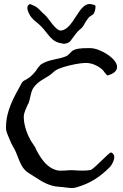

<svg xmlns="http://www.w3.org/2000/svg" viewBox="-20 -946 616 961"><path d="M340 -5C348 -5 357 -6 365 -9C433 -29 480 -60 529 -109C538 -118 552 -141 552 -160C552 -170 547 -179 536 -183C528 -186 450 -99 433 -95C421 -93 408 -92 394 -92C378 -92 361 -93 346 -94C321 -96 285 -87 260 -95C220 -107 193 -141 171 -179C154 -209 158 -205 158 -206C158 -207 155 -210 140 -233C117 -269 99 -318 99 -361C99 -383 112 -405 120 -425C121 -425 121 -426 122 -427C132 -451 133 -485 147 -506C170 -539 197 -548 228 -569C241 -577 250 -590 264 -597C294 -613 372 -631 411 -631C437 -631 466 -619 487 -602C489 -601 490 -600 491 -599C497 -595 512 -568 520 -568C521 -568 521 -568 521 -569C554 -579 566 -594 566 -611C566 -654 479 -705 433 -705H416C390 -705 353 -704 337 -687C327 -678 322 -669 310 -664C268 -647 221 -649 183 -622C181 -621 161 -596 161 -593C121 -541 99 -550 89 -531C50 -459 10 -395 10 -306V-305C10 -286 22 -264 29 -246C37 -224 50 -206 59 -186C71 -158 79 -130 95 -107C112 -83 131 -76 155 -60C187 -39 227 -13 277 -11C297 -10 319 -5 340 -5ZM298 -727C308 -727 323 -730 332 -740C344 -755 354 -771 367 -786C375 -796 390 -804 396 -815C405 -831 413 -845 425 -859C431 -866 443 -870 448 -876C453 -882 458 -900 458 -911C458 -914 458 -917 457 -918C454 -922 445 -923 441 -924C437 -925 432 -926 428 -926C373 -926 347 -800 286 -793H284C257 -793 222 -858 205 -871C186 -886 170 -911 148 -918C143 -920 136 -925 130 -925C129 -925 127 -925 126 -924C120 -920 117 -914 117 -906C117 -889 131 -866 138 -858C152 -841 171 -830 186 -814C221 -779 236 -735 290 -729C292 -728 293 -727 298 -727Z"/></svg>

Font: Ancial
Style: Regular
Weight: 400
Designer: Daytona Mess (Anne-Dauphine Borione)
Foundry: Daytona Mess (Anne-Dauphine Borione)
Version: Version 1.000;Glyphs 3.2 (3192)